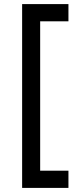

<svg xmlns="http://www.w3.org/2000/svg" viewBox="-20 -777 395 937"><path d="M314 -757V-673H176V56H314V140H88V-757Z"/></svg>

Font: Montserrat_am3
Style: Regular
Weight: 400
Designer: Julieta Ulanovsky
Foundry: Julieta Ulanovsky, Armenina letters added by Vahan Hovhannisyan
Version: Version 2.001